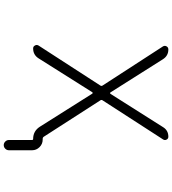

<svg xmlns="http://www.w3.org/2000/svg" viewBox="34 -828 932 1040"><g transform="rotate(90 500.0 -308.0)"><path d="M480.5 -440.4Q481.4 -438.5 484.4 -438.5Q487.3 -438.5 488.3 -440.4L668.9 -725.6Q686.5 -753.9 720.7 -753.9Q731.4 -753.9 736.3 -744.1Q741.2 -734.4 735.4 -725.6L523.4 -397.5Q519.5 -391.6 523.4 -385.7L720.7 -79.1Q724.6 -73.2 732.4 -73.2H736.3Q759.8 -73.2 776.9 -56.2Q793.9 -39.1 793.9 -15.6V109.4Q793.9 121.1 785.6 129.4Q777.3 137.7 766.1 137.7Q754.9 137.7 746.6 129.4Q738.3 121.1 738.3 109.4V-15.6Q738.3 -21.5 732.4 -21.5Q689.5 -21.5 666 -58.6L487.3 -341.8Q486.3 -343.8 483.4 -343.8Q480.5 -343.8 479.5 -341.8L295.9 -50.8Q277.3 -21.5 242.2 -21.5Q231.4 -21.5 226.6 -31.2Q223.6 -36.1 223.6 -40Q223.6 -45.9 226.6 -50.8L443.4 -385.7Q447.3 -391.6 443.4 -397.5L231.4 -724.6Q225.6 -734.4 231 -744.1Q236.3 -753.9 248 -753.9Q282.2 -753.9 300.8 -724.6Z"/></g></svg>

Font: Rounded Mgen+ 1mn light
Style: Regular
Weight: 200
Designer: [Source Han Sans]
Ryoko NISHIZUKA  (kana & ideographs); Paul D. Hunt (Latin, Greek & Cyrillic); Wenlong ZHANG  (bopomofo
Version: Version 1.059.20150602